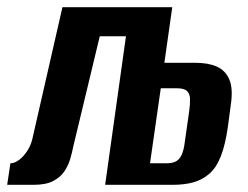

<svg xmlns="http://www.w3.org/2000/svg" viewBox="-42 -515 691 535"><path d="M-22 0 -13 -60Q-1 -60 12 -70Q25 -80 35.5 -97Q46 -114 50 -136L132 -495H438L416 -340H503Q538 -340 562 -329.5Q586 -319 597 -293.5Q608 -268 601 -222L593 -162Q586 -112 573.5 -80Q561 -48 541.5 -31Q522 -14 497 -7Q472 0 439 0H251L309 -414H236L162 -106Q159 -90 153.5 -71.5Q148 -53 137 -37Q126 -21 106 -10.5Q86 0 51 0ZM376 -60H422Q441 -60 451 -67Q461 -74 466 -88Q471 -102 473 -120L485 -204Q488 -225 487.5 -239.5Q487 -254 479 -261.5Q471 -269 451 -269H406Z"/></svg>

Font: Alumni Sans
Style: Bold Italic
Weight: 700
Italic angle: -8°
Designer: Robert E. Leuschke
Foundry: Robert E. Leuschke
Version: Version 1.016